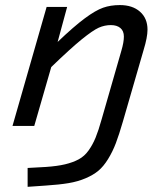

<svg xmlns="http://www.w3.org/2000/svg" viewBox="-20 -492 654 750"><path d="M460 -17.1Q445.3 33.7 432.6 67.1Q419.9 100.6 402.1 129.4Q384.3 158.2 364.5 174.8Q344.7 191.4 314.5 204.3Q284.2 217.3 247.6 223.4Q210.9 229.5 158.2 232.9L87.9 237.8V164.1L158.2 160.2Q203.1 157.2 233.9 149.9Q264.6 142.6 287.4 130.4Q310.1 118.2 326.2 95.5Q342.3 72.8 353.5 45.4Q364.7 18.1 377 -25.9L454.1 -293.9Q463.9 -327.1 463.9 -349.1Q463.9 -371.1 450.2 -382.6Q436.5 -394 413.1 -394Q388.7 -394 365.7 -383.8Q342.8 -373.5 298.8 -337.9Q254.9 -302.2 180.2 -230L113.8 0H28.8L162.1 -464.8H242.2L205.1 -328.1Q269 -389.2 311.3 -420.4Q353.5 -451.7 382.8 -461.9Q412.1 -472.2 448.2 -472.2Q497.6 -472.2 526.9 -446.3Q556.2 -420.4 556.2 -376Q556.2 -346.7 541 -296.9Z"/></svg>

Font: IntelOne Mono
Style: Italic
Weight: 400
Italic angle: -16°
Designer: Fred Shallcrass
Foundry: Frere-Jones Type LLC
Version: Version 1.200;hotconv 1.1.0;makeotfexe 2.6.0;FJTRelease1.2